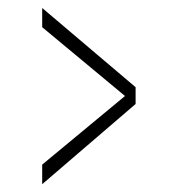

<svg xmlns="http://www.w3.org/2000/svg" viewBox="-20 -508 432 480"><path d="M85.5 -47.5V-96.5L292.5 -268L85.5 -440V-488L319 -290V-248Z"/></svg>

Font: Imbue Thin 10pt Black
Style: Regular
Weight: 900
Version: Version 1.102